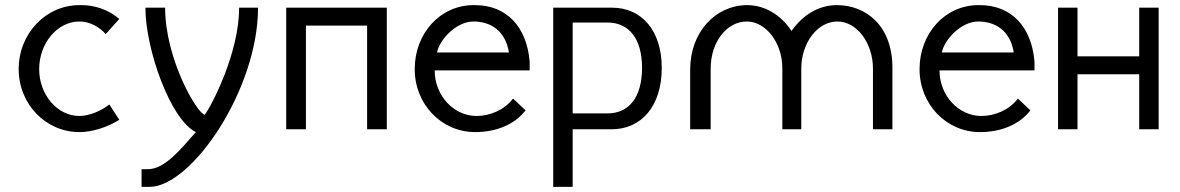

<svg xmlns="http://www.w3.org/2000/svg" viewBox="-20 -505 4609 750"><path d="M290 -485C160 -485 53 -375 53 -235C53 -97 160 11 290 11C339 11 398 -7 446 -37L407 -97C377 -73 330 -52 290 -52C203 -52 133 -136 133 -235C133 -335 203 -421 290 -421C329 -421 366 -402 393 -372L446 -431C402 -469 347 -485 299 -485Z M988 -475H914V-474C914 -298 807 -93 780 -57C752 -58 625 -273 625 -475H548C548 -313 646 -37 745 11C682 83 622 156 557 156H556H533V225H564C728 225 988 -155 988 -475Z M1414 -405V0H1491V-475H1098V0H1175V-405Z M1984 -120C1951 -75 1892 -52 1843 -52H1841C1754 -52 1678 -130 1678 -230H2049V-264C2038 -399 1960 -485 1835 -485H1830C1700 -485 1600 -375 1600 -235C1600 -97 1705 11 1836 11C1919 11 1991 -19 2033 -74ZM1687 -300C1697 -351 1763 -421 1829 -421C1895 -421 1954 -387 1968 -300Z M2353 -62H2217V-417H2353C2436 -417 2488 -355 2488 -240C2488 -124 2436 -62 2353 -62ZM2371 -475H2141V225H2217V0H2369C2486 0 2565 -91 2565 -240C2565 -385 2487 -475 2371 -475Z M2676 -233V0H2756V-237C2756 -341 2819 -421 2897 -421C2973 -421 3036 -336 3036 -239V0H3110V-237C3110 -336 3172 -421 3251 -421C3328 -421 3390 -336 3390 -237V0H3466V-241C3466 -403 3364 -485 3249 -485C3178 -485 3115 -446 3072 -384C3030 -447 2968 -485 2898 -485H2897C2776 -484 2676 -381 2676 -233Z M3956 -120C3923 -75 3864 -52 3815 -52H3813C3726 -52 3650 -130 3650 -230H4021V-264C4010 -399 3932 -485 3807 -485H3802C3672 -485 3572 -375 3572 -235C3572 -97 3677 11 3808 11C3891 11 3963 -19 4005 -74ZM3659 -300C3669 -351 3735 -421 3801 -421C3867 -421 3926 -387 3940 -300Z M4113 -475V0H4189V-215H4430V0H4506V-475H4430V-285H4189V-475Z"/></svg>

Font: Mint Spirit
Style: Regular
Weight: 400
Designer: HARENDAL Hirwen
Foundry: Arkandis Digital Foundry.
Version: Version 1.004;FFEdit